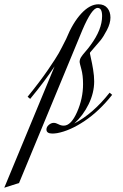

<svg xmlns="http://www.w3.org/2000/svg" viewBox="-189 -624 576 897"><path d="M28 -19Q28 -31 39 -40.5Q50 -50 62 -50Q72 -50 84 -43.5Q96 -37 109 -37Q143 -37 171 -100.5Q199 -164 199 -231Q199 -272 191 -301Q183 -330 183 -334Q183 -346 189.5 -356.5Q196 -367 210.5 -383.5Q225 -400 234 -413Q288 -486 288 -549Q288 -587 267 -587Q240 -587 196 -484L-100 231L-169 253L66 -314Q22 -247 -48 -162L-60 -172Q-3 -242 35 -297.5Q73 -353 85.5 -375.5Q98 -398 120 -442Q151 -518 191 -561Q231 -604 271 -604Q298 -604 312.5 -586.5Q327 -569 327 -542Q327 -515 310.5 -483.5Q294 -452 281 -436Q268 -420 232 -379L231 -375Q231 -372 236 -351Q241 -330 246 -299.5Q251 -269 251 -244Q251 -190 225 -137Q199 -84 158 -47Q246 -93 323 -191L335 -181Q275 -105 206.5 -59Q138 -13 78 -2Q64 0 56 0Q28 0 28 -19Z"/></svg>

Font: Dynalight
Style: Regular
Weight: 400
Designer: Astigmatic (AOETI)
Foundry: Astigmatic (AOETI)
Version: Version 1.000